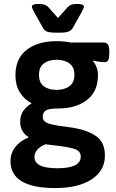

<svg xmlns="http://www.w3.org/2000/svg" viewBox="-20 -738 586 970"><path d="M33 76Q33 36 57 5Q81 -26 123 -43L124 -46Q82 -71 82 -124Q82 -182 140 -216Q101 -237 79.5 -272.5Q58 -308 58 -358Q58 -442 114.5 -486Q171 -530 266 -530Q306 -530 337 -523H505Q519 -523 525.5 -513Q532 -503 532 -480V-465Q532 -443 526.5 -433.5Q521 -424 509 -424Q498 -424 479.5 -426.5Q461 -429 451 -432L450 -429Q462 -415 468.5 -396.5Q475 -378 475 -358Q475 -277 420 -233.5Q365 -190 273 -190Q229 -190 212.5 -180.5Q196 -171 196 -148Q196 -124 224 -114.5Q252 -105 311 -98L353 -92Q426 -79 468 -48.5Q510 -18 510 49Q510 124 443 168Q376 212 259 212Q33 212 33 76ZM356 -360Q356 -399 331 -417.5Q306 -436 266 -436Q226 -436 201.5 -417.5Q177 -399 177 -360Q177 -320 201.5 -302Q226 -284 266 -284Q306 -284 331 -302.5Q356 -321 356 -360ZM388 53Q388 25 356.5 14.5Q325 4 251 -4L210 -9Q184 1 169 17.5Q154 34 154 55Q154 83 182 97.5Q210 112 270 112Q388 112 388 53ZM196 -599 153 -676Q141 -698 141 -704Q141 -711 149 -714.5Q157 -718 175 -718Q197 -718 209 -712.5Q221 -707 232 -693L273 -647L314 -693Q325 -707 336.5 -712.5Q348 -718 370 -718Q388 -718 396 -714.5Q404 -711 404 -704Q404 -698 392 -676L349 -599Q341 -585 327.5 -579Q314 -573 284 -573H261Q230 -573 217 -578.5Q204 -584 196 -599Z"/></svg>

Font: Asap-SemiBold
Style: Regular
Weight: 600
Designer: Pablo Cosgaya
Foundry: Omnibus-Type
Version: Version 2.000; ttfautohint (v1.8)